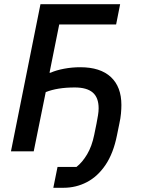

<svg xmlns="http://www.w3.org/2000/svg" viewBox="-20 -718 668 911"><path d="M233 173 253 74H343Q371 52 393.5 14Q416 -24 427 -78L438 -132Q442 -153 445 -171Q448 -189 448 -204Q448 -255 420 -279Q392 -303 335 -303Q293 -303 259 -297.5Q225 -292 197 -281L140 0H32L172 -698H550L531 -602H261L215 -373H220Q247 -385 284.5 -392Q322 -399 361 -399Q456 -399 506 -352.5Q556 -306 556 -220Q556 -202 554 -179.5Q552 -157 546 -130L535 -76Q518 9 481 64Q444 119 392.5 146Q341 173 281 173Z"/></svg>

Font: IBM Plex Sans Medium
Style: Italic
Weight: 500
Italic angle: -11.31°
Designer: Mike Abbink, Paul van der Laan, Pieter van Rosmalen
Foundry: Bold Monday
Version: Version 3.201